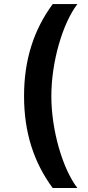

<svg xmlns="http://www.w3.org/2000/svg" viewBox="-20 -768 433 942"><path d="M98 -296.5C98 -119.3 145.2 28.1 238.6 154.5H359.7C287.6 60.7 231.9 -128.2 231.9 -296.5C231.9 -465.2 287.6 -654.1 359.7 -747.9H238.6C145.2 -621.4 98 -473.7 98 -296.5Z"/></svg>

Font: TID UI Semi Bold
Style: Regular
Weight: 600
Designer: The TID Project Authors
Foundry: Bakken & Bæck
Version: Version 1.001;hotconv 1.0.109;makeotfexe 2.5.65596